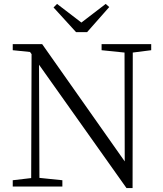

<svg xmlns="http://www.w3.org/2000/svg" viewBox="-20 -951 833 979"><path d="M424 -787 537 -915 519 -931 395 -836 271 -931 253 -913 368 -787ZM751 -726H498V-695L615 -683L616 -128L195 -726H45V-695L133 -686L141 -675L139 -43L45 -32V0H298V-32L181 -44L179 -621L625 8H656L657 -683L751 -695Z"/></svg>

Font: Noto Serif CJK JP Light
Style: Regular
Weight: 300
Designer: Ryoko NISHIZUKA 西塚涼子 (kana & ideographs); Frank Grießhammer (Latin, Greek & Cyrillic); Wenlong ZHANG 张文龙 (bopomofo); San
Foundry: Adobe Systems Incorporated
Version: Version 1.001;PS 1.001;hotconv 16.6.54;makeotf.lib2.5.65590